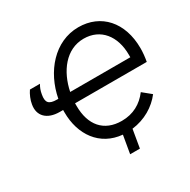

<svg xmlns="http://www.w3.org/2000/svg" viewBox="-184 -882 1181 1192"><g transform="rotate(-30 406.5 -286.0)"><path d="M167 -310H191V-293C191 -133 279 -6 436 8L414 136H484L506 6C598 -5 675 -52 724 -116L664 -165C619 -105 556 -69 474 -69C346 -69 276 -153 276 -290V-309H790C796 -342 799 -372 799 -402C799 -589 690 -708 529 -708C358 -708 233 -560 200 -385H191C132 -385 115 -405 125 -460C129 -485 137 -505 148 -523H76C60 -500 45 -465 41 -437C27 -360 77 -310 167 -310ZM285 -385C312 -518 395 -630 522 -630C643 -630 716 -537 716 -403V-385Z"/></g></svg>

Font: Fixel Text 20240404
Style: Italic
Weight: 400
Width: 4
Italic angle: -10°
Designer: AlfaBravo + MacPaw
Foundry: Kyrylo Tkachov, Marchela Mozhyna, Serhii Makarenko, Maria Weinstein, Zakhar Kryvoshyya
Version: Version 1.211;Glyphs 3.2 (3225)